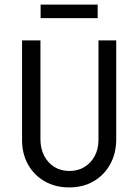

<svg xmlns="http://www.w3.org/2000/svg" viewBox="-20 -799 596 827"><path d="M277.8 8.3Q218.8 8.3 172.9 -17.7Q127.1 -43.8 101 -89.9Q75 -136.1 75 -196.5V-625H154.2V-199.3Q154.2 -158.3 170.5 -127.4Q186.8 -96.5 214.9 -79.5Q243.1 -62.5 279.2 -62.5Q315.3 -62.5 343.4 -79.5Q371.5 -96.5 387.8 -126.7Q404.2 -156.9 404.2 -196.5V-625H480.6V-199.3Q480.6 -138.2 454.5 -91.3Q428.5 -44.4 383 -18.1Q337.5 8.3 277.8 8.3ZM154.9 -720.8V-779.2H400.7V-720.8Z"/></svg>

Font: Afacad Flux
Style: Regular
Weight: 400
Designer: Kristian Moeller
Foundry: Dicotype
Version: Version 1.100